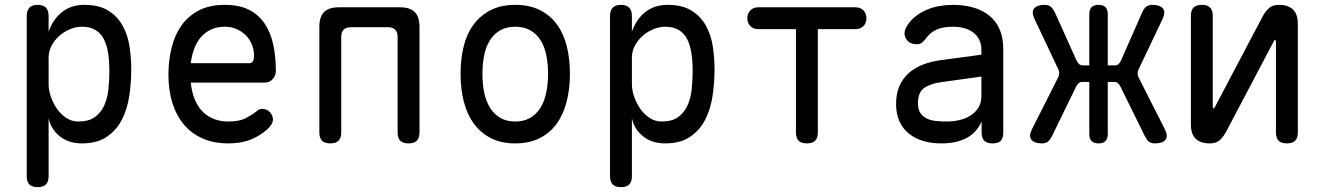

<svg xmlns="http://www.w3.org/2000/svg" viewBox="-20 -580 5440 790"><path d="M135 -560Q158 -560 169 -548.5Q180 -537 180 -514V-450Q189 -475 202.5 -495Q216 -515 234 -529.5Q252 -544 275 -552Q298 -560 327 -560Q388 -560 426 -536Q464 -512 485 -473.5Q506 -435 513 -388Q520 -341 520 -294Q520 -240 512 -186Q504 -132 482 -88.5Q460 -45 420 -17.5Q380 10 317 10Q262 10 225.5 -19.5Q189 -49 180 -94V145Q180 168 169 179Q158 190 135 190Q112 190 101 179Q90 168 90 145V-514Q90 -537 101 -548.5Q112 -560 135 -560ZM318 -470Q291 -470 266 -459Q241 -448 222 -430.5Q203 -413 191.5 -390.5Q180 -368 180 -344V-234Q180 -210 189 -183Q198 -156 214 -133Q230 -110 252.5 -95Q275 -80 302 -80Q345 -80 370 -98Q395 -116 408.5 -145.5Q422 -175 426 -212.5Q430 -250 430 -288Q430 -327 425 -360.5Q420 -394 407.5 -418.5Q395 -443 373 -456.5Q351 -470 318 -470Z M1059 -132Q1078 -132 1090.5 -118.5Q1103 -105 1103 -88Q1103 -79 1098.5 -70.5Q1094 -62 1082 -50Q1066 -35 1048 -24Q1030 -13 1009.5 -5Q989 3 966.5 6.5Q944 10 919 10Q861 10 815.5 -9.5Q770 -29 738.5 -65.5Q707 -102 690 -154.5Q673 -207 673 -272Q673 -329 685.5 -381.5Q698 -434 725.5 -473.5Q753 -513 797 -536.5Q841 -560 905 -560Q965 -560 1005 -539.5Q1045 -519 1069.5 -482Q1094 -445 1104.5 -395.5Q1115 -346 1115 -287Q1115 -269 1102 -254.5Q1089 -240 1068 -240H765Q769 -200 782 -169.5Q795 -139 815 -119.5Q835 -100 861.5 -90Q888 -80 920 -80Q965 -80 991.5 -94Q1018 -108 1033 -120Q1041 -127 1046 -129.5Q1051 -132 1059 -132ZM765 -320H1009Q1014 -320 1019.5 -326Q1025 -332 1025 -353Q1025 -374 1017 -395Q1009 -416 993.5 -432.5Q978 -449 955.5 -459.5Q933 -470 905 -470Q874 -470 849.5 -459Q825 -448 807.5 -428Q790 -408 779.5 -380.5Q769 -353 765 -320Z M1339 10Q1316 10 1305 -1Q1294 -12 1294 -35V-470Q1294 -511 1313.5 -530.5Q1333 -550 1374 -550H1626Q1667 -550 1686.5 -530.5Q1706 -511 1706 -470V-35Q1706 -12 1695 -1Q1684 10 1661 10Q1638 10 1627 -1Q1616 -12 1616 -35V-428Q1616 -448 1606 -458Q1596 -468 1576 -468H1424Q1404 -468 1394 -458Q1384 -448 1384 -428V-35Q1384 -12 1373 -1Q1362 10 1339 10Z M2100 10Q2042 10 2000 -11.5Q1958 -33 1930 -71Q1902 -109 1888.5 -161.5Q1875 -214 1875 -276Q1875 -338 1888 -390Q1901 -442 1929 -479.5Q1957 -517 1999.5 -538.5Q2042 -560 2100 -560Q2159 -560 2201.5 -538.5Q2244 -517 2271.5 -479.5Q2299 -442 2312 -390Q2325 -338 2325 -276Q2325 -214 2311.5 -161.5Q2298 -109 2270.5 -71Q2243 -33 2200.5 -11.5Q2158 10 2100 10ZM2100 -80Q2135 -80 2160.5 -94.5Q2186 -109 2202.5 -134.5Q2219 -160 2227 -196.5Q2235 -233 2235 -276Q2235 -319 2227.5 -354.5Q2220 -390 2203.5 -415.5Q2187 -441 2161.5 -455.5Q2136 -470 2100 -470Q2064 -470 2038.5 -455.5Q2013 -441 1996.5 -415.5Q1980 -390 1972.5 -354Q1965 -318 1965 -275Q1965 -232 1973 -196Q1981 -160 1997.5 -134.5Q2014 -109 2039.5 -94.5Q2065 -80 2100 -80Z M2535 -560Q2558 -560 2569 -548.5Q2580 -537 2580 -514V-450Q2589 -475 2602.5 -495Q2616 -515 2634 -529.5Q2652 -544 2675 -552Q2698 -560 2727 -560Q2788 -560 2826 -536Q2864 -512 2885 -473.5Q2906 -435 2913 -388Q2920 -341 2920 -294Q2920 -240 2912 -186Q2904 -132 2882 -88.5Q2860 -45 2820 -17.5Q2780 10 2717 10Q2662 10 2625.5 -19.5Q2589 -49 2580 -94V145Q2580 168 2569 179Q2558 190 2535 190Q2512 190 2501 179Q2490 168 2490 145V-514Q2490 -537 2501 -548.5Q2512 -560 2535 -560ZM2718 -470Q2691 -470 2666 -459Q2641 -448 2622 -430.5Q2603 -413 2591.5 -390.5Q2580 -368 2580 -344V-234Q2580 -210 2589 -183Q2598 -156 2614 -133Q2630 -110 2652.5 -95Q2675 -80 2702 -80Q2745 -80 2770 -98Q2795 -116 2808.5 -145.5Q2822 -175 2826 -212.5Q2830 -250 2830 -288Q2830 -327 2825 -360.5Q2820 -394 2807.5 -418.5Q2795 -443 2773 -456.5Q2751 -470 2718 -470Z M3255 -460H3100Q3080 -460 3067.5 -472.5Q3055 -485 3055 -505Q3055 -525 3067.5 -537.5Q3080 -550 3100 -550H3500Q3520 -550 3532.5 -537.5Q3545 -525 3545 -505Q3545 -485 3532.5 -472.5Q3520 -460 3500 -460H3345V-35Q3345 -12 3334 -1Q3323 10 3300 10Q3277 10 3266 -1Q3255 -12 3255 -35Z M4018 -355V-375Q4018 -400 4008.5 -418Q3999 -436 3983 -447.5Q3967 -459 3946 -464.5Q3925 -470 3901 -470Q3862 -470 3836.5 -459.5Q3811 -449 3794 -427Q3788 -419 3783 -413.5Q3778 -408 3773.5 -404.5Q3769 -401 3764 -399.5Q3759 -398 3753 -398Q3721 -398 3708 -420.5Q3695 -443 3709 -468Q3722 -492 3743 -509.5Q3764 -527 3790 -538.5Q3816 -550 3844.5 -555Q3873 -560 3901 -560Q3945 -560 3983 -549.5Q4021 -539 4049 -517Q4077 -495 4092.5 -460.5Q4108 -426 4108 -378V-34Q4108 -11 4097.5 -0.5Q4087 10 4064 10Q4041 10 4030 -1Q4019 -12 4019 -35V-80Q4012 -64 4000 -48Q3988 -32 3968.5 -19Q3949 -6 3920.5 2Q3892 10 3852 10Q3812 10 3778.5 0Q3745 -10 3720 -30Q3695 -50 3681 -80.5Q3667 -111 3667 -152Q3667 -195 3681 -226.5Q3695 -258 3719.5 -279.5Q3744 -301 3777 -314Q3810 -327 3848 -332ZM4018 -265 3853 -242Q3808 -236 3782.5 -218Q3757 -200 3757 -155Q3757 -131 3766.5 -116Q3776 -101 3792 -93Q3808 -85 3829 -82.5Q3850 -80 3874 -80Q3902 -80 3928 -86Q3954 -92 3974 -105Q3994 -118 4006 -137.5Q4018 -157 4018 -185Z M4308 -19Q4301 -5 4292 2.5Q4283 10 4267 10Q4236 10 4224 -5Q4212 -20 4226 -48L4333 -260Q4338 -269 4338 -279Q4338 -289 4333 -298L4237 -501Q4223 -530 4235 -545Q4247 -560 4279 -560Q4295 -560 4304 -552Q4313 -544 4320 -530L4410 -330Q4415 -321 4420.5 -316Q4426 -311 4436 -311H4462V-522Q4462 -541 4471.5 -550.5Q4481 -560 4500 -560Q4519 -560 4528.5 -550.5Q4538 -541 4538 -522V-311H4566Q4576 -311 4582 -316Q4588 -321 4592 -330L4680 -530Q4686 -544 4695.5 -552Q4705 -560 4721 -560Q4753 -560 4765 -545Q4777 -530 4763 -501L4666 -297Q4661 -288 4661 -278Q4661 -268 4666 -259L4773 -48Q4787 -20 4775.5 -5Q4764 10 4732 10Q4716 10 4707.5 3Q4699 -4 4691 -19L4590 -224Q4585 -233 4579.5 -238Q4574 -243 4564 -243H4538V-28Q4538 -9 4528.5 0.5Q4519 10 4500 10Q4481 10 4471.5 0.5Q4462 -9 4462 -28V-243H4434Q4424 -243 4418.5 -238Q4413 -233 4408 -224Z M4880 -68V-515Q4880 -538 4891 -549Q4902 -560 4925 -560Q4948 -560 4959 -549Q4970 -538 4970 -515V-140Q4972 -134 4974 -134Q4976 -134 4976.5 -135.5Q4977 -137 4979 -140L5174 -510Q5186 -533 5201 -546.5Q5216 -560 5242 -560Q5281 -560 5300.5 -540.5Q5320 -521 5320 -482V-35Q5320 -12 5309 -1Q5298 10 5275 10Q5252 10 5241 -1Q5230 -12 5230 -35V-410Q5228 -416 5226 -416Q5224 -416 5223.5 -414.5Q5223 -413 5221 -410L5026 -40Q5014 -17 4999 -3.5Q4984 10 4958 10Q4919 10 4899.5 -9.5Q4880 -29 4880 -68Z"/></svg>

Font: Maple Mono Normal
Style: Regular
Weight: 400
Monospace: yes
Designer: subframe7536
Version: Version 7.000